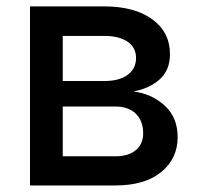

<svg xmlns="http://www.w3.org/2000/svg" viewBox="-20 -565 606 585"><path d="M71.4 0V-545.5H297.6Q389.9 -545.5 443.9 -506.2Q497.9 -467 497.9 -399.9Q497.9 -351.9 467.3 -323.9Q436.8 -295.8 386.4 -286.2Q441.1 -279.8 481.2 -243.8Q521.3 -207.7 521.3 -147Q521.3 -82 471.4 -41Q421.5 0 332 0ZM171.2 -88.8H332Q371.4 -88.8 393.8 -107.6Q416.2 -126.4 416.2 -158.7Q416.2 -196.7 393.8 -218.6Q371.4 -240.4 332 -240.4H171.2ZM171.2 -318.2H298.7Q343.4 -318.2 369 -337Q394.5 -355.8 394.5 -388.5Q394.5 -420.1 368.8 -437.9Q343 -455.6 297.6 -455.6H171.2Z"/></svg>

Font: Inter UI Medium
Style: Regular
Weight: 500
Designer: Rasmus Andersson
Foundry: rsms
Version: 3.2;8d6f07862